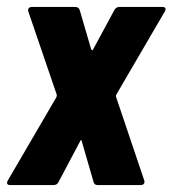

<svg xmlns="http://www.w3.org/2000/svg" viewBox="-24 -534 497 554"><path d="M-1 -14 139 -254 140 -260 58 -500 57 -504Q57 -514 69 -514H193Q203 -514 206 -505L239 -392Q242 -386 245 -392L306 -505Q311 -514 321 -514H444Q451 -514 453 -510.5Q455 -507 451 -500L311 -260Q310 -257 311 -254L392 -14L393 -10Q393 0 381 0H258Q248 0 246 -9L212 -126Q210 -134 207 -126L145 -9Q141 0 130 0H6Q-1 0 -3 -3.5Q-5 -7 -1 -14Z"/></svg>

Font: Barlow Condensed
Style: Bold Italic
Weight: 700
Width: 3
Italic angle: -7°
Designer: Jeremy Tribby
Foundry: Tribby Type
Version: Version 1.408